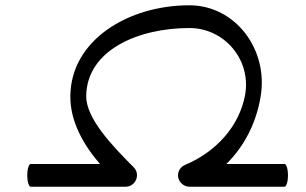

<svg xmlns="http://www.w3.org/2000/svg" viewBox="-20 -663 1157 726"><path d="M96 43H456C479 43 498 23 498 0C498 -12 494 -22 486 -30C406 -110 305 -215 306 -300C308 -473 502 -557 696 -557C829 -557 930 -437 907 -305C885 -184 795 -88 681 -40C665 -34 653 -18 653 0C653 23 673 43 696 43H1056C1063 43 1069 23 1069 0C1069 -23 1063 -43 1056 -43H836C905 -111 949 -200 965 -295C997 -474 871 -643 696 -643C466 -643 248 -512 246 -300C245 -204 295 -116 358 -43H96C89 -43 83 -23 83 0C83 23 89 43 96 43Z"/></svg>

Font: Nupuram Expanded Light
Style: Regular
Weight: 300
Width: 7
Designer: Santhosh Thottingal (santhosh.thottingal@gmail.com)
Foundry: SMC
Version: Version 1.000